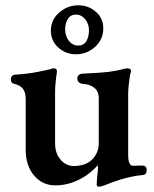

<svg xmlns="http://www.w3.org/2000/svg" viewBox="-20 -685 583 725"><path d="M345 11 347 -20Q350 -38 350 -52L349 -61Q318 -26 276 -5.5Q234 15 189 15Q140 15 108.5 -22.5Q77 -60 77 -119V-311Q77 -335 67.5 -348.5Q58 -362 36 -368Q21 -370 21 -385Q21 -401 36 -403Q72 -405 100 -409.5Q128 -414 167 -423Q177 -427 183 -427Q196 -427 195 -413Q188 -370 188 -336V-143Q188 -107 208 -83Q228 -59 257 -58Q301 -58 325 -80Q335 -88 344 -105Q353 -122 353 -146V-314Q353 -340 336 -353.5Q319 -367 295 -368Q272 -370 272 -389Q272 -398 278.5 -402.5Q285 -407 295 -407Q359 -410 389 -413.5Q419 -417 448 -425L460 -427Q475 -427 475 -416Q475 -414 471 -402Q469 -391 466.5 -368Q464 -345 464 -333V-101Q464 -59 482 -59L516 -60Q534 -60 534 -43Q534 -34 530.5 -29.5Q527 -25 518 -24Q454 -18 377 14Q361 20 353 20Q345 20 345 11ZM172 -570Q172 -610 203.5 -637.5Q235 -665 276 -665Q314 -665 342 -640.5Q370 -616 370 -578Q370 -536 339 -508Q308 -480 267 -480Q228 -480 200 -505.5Q172 -531 172 -570ZM316 -571Q316 -595 301.5 -612.5Q287 -630 266 -630Q247 -630 236.5 -614Q226 -598 226 -574Q226 -549 240 -531Q254 -513 276 -513Q296 -513 306 -529.5Q316 -546 316 -571Z"/></svg>

Font: EB Garamond SemiBold
Style: Regular
Weight: 600
Designer: Georg Duffner and Octavio Pardo
Foundry: Georg Duffner
Version: Version 1.000